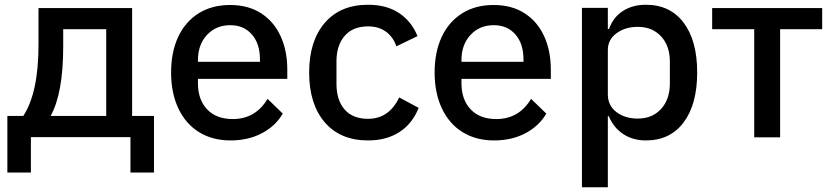

<svg xmlns="http://www.w3.org/2000/svg" viewBox="-20 -578 3501 808"><path d="M78 -90Q142 -188 142 -389V-544H536V-90H628V148H529V-1H110V148H11V-90ZM427 -90V-455H246V-383Q246 -185 193 -90Z M700 -273Q700 -359 730 -423Q760 -487 816 -522Q872 -557 948 -557Q1025 -557 1079 -522Q1133 -487 1161 -425.5Q1189 -364 1189 -286V-246H813V-227Q813 -159 851.5 -118Q890 -77 960 -77Q1055 -77 1106 -162L1170 -100Q1140 -48 1082.5 -17.5Q1025 13 950 13Q874 13 817.5 -22Q761 -57 730.5 -122Q700 -187 700 -273ZM813 -318H1074V-328Q1074 -394 1040 -433Q1006 -472 949 -472Q889 -472 851 -431Q813 -390 813 -325Z M1281 -273Q1281 -405 1346.5 -481.5Q1412 -558 1529 -558Q1607 -558 1659.5 -523Q1712 -488 1737 -426L1648 -383Q1635 -422 1604.5 -444.5Q1574 -467 1529 -467Q1465 -467 1430.5 -427Q1396 -387 1396 -320V-225Q1396 -157 1430 -117.5Q1464 -78 1529 -78Q1617 -78 1660 -168L1742 -124Q1715 -57 1660.5 -22Q1606 13 1529 13Q1412 13 1346.5 -63.5Q1281 -140 1281 -273Z M1809 -273Q1809 -359 1839 -423Q1869 -487 1925 -522Q1981 -557 2057 -557Q2134 -557 2188 -522Q2242 -487 2270 -425.5Q2298 -364 2298 -286V-246H1922V-227Q1922 -159 1960.5 -118Q1999 -77 2069 -77Q2164 -77 2215 -162L2279 -100Q2249 -48 2191.5 -17.5Q2134 13 2059 13Q1983 13 1926.5 -22Q1870 -57 1839.5 -122Q1809 -187 1809 -273ZM1922 -318H2183V-328Q2183 -394 2149 -433Q2115 -472 2058 -472Q1998 -472 1960 -431Q1922 -390 1922 -325Z M2429 210V-545H2538V-456H2543Q2560 -505 2601 -531.5Q2642 -558 2698 -558Q2800 -558 2857 -482.5Q2914 -407 2914 -273Q2914 -139 2857 -63Q2800 13 2698 13Q2643 13 2602.5 -14Q2562 -41 2542 -89H2538V210ZM2799 -227V-319Q2799 -385 2762 -425Q2725 -465 2664 -465Q2611 -465 2574.5 -438Q2538 -411 2538 -368V-181Q2538 -134 2574 -106.5Q2610 -79 2664 -79Q2725 -79 2762 -119.5Q2799 -160 2799 -227Z M3154 0V-455H2977V-544H3440V-455H3263V0Z"/></svg>

Font: IBM Plex Sans JP Medm
Style: Regular
Weight: 500
Designer: Mike Abbink; Paul van der Laan; Pieter van Rosmalen; Wujin Sim; Yejin Wi; Jinhee Kim; Boomi Park; Yona Kim; Kichan Ma
Foundry: Sandoll Inc.
Version: Version 1.002